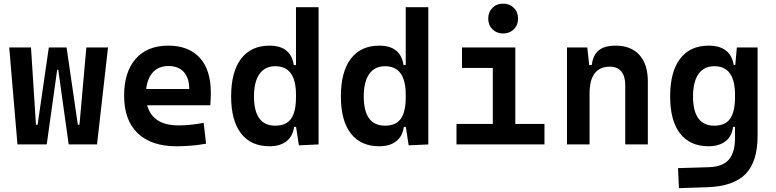

<svg xmlns="http://www.w3.org/2000/svg" viewBox="-20 -771 4142 1025"><path d="M346.7 0 291 -398.4H285.2L229.5 0H73.2L29.3 -517.6H145.5L171.9 -105H180.7L240.7 -517.6H335.4L395.5 -105H404.3L440.9 -517.6H556.6L498 0Z M921.4 9.8Q787.6 9.8 715.1 -59.8Q642.6 -129.4 642.6 -259.8Q642.6 -386.7 704.3 -457Q766.1 -527.3 878.4 -527.3Q986.8 -527.3 1046.1 -462.9Q1105.5 -398.4 1105.5 -275.9Q1105.5 -240.7 1102.5 -209H765.6Q794.9 -101.6 933.1 -101.6Q967.3 -101.6 1000.2 -105.2Q1033.2 -108.9 1067.4 -115.2L1080.1 -3.9Q1031.7 4.9 991.9 7.3Q952.1 9.8 921.4 9.8ZM760.3 -295.9H990.2Q990.2 -355.5 960.9 -387Q931.6 -418.5 879.4 -418.5Q828.6 -418.5 797.9 -386.7Q767.1 -355 760.3 -295.9Z M1418.5 9.8Q1319.8 9.8 1266.8 -58.6Q1213.9 -127 1213.9 -256.3Q1213.9 -387.7 1267.1 -457.5Q1320.3 -527.3 1418.9 -527.3Q1532.7 -527.3 1548.3 -423.8H1560.1V-732.4H1680.7V0L1575.7 4.9L1560.5 -93.8H1549.8Q1543.5 -43.5 1509.3 -16.8Q1475.1 9.8 1418.5 9.8ZM1560.1 -251.5V-265.6Q1560.1 -417.5 1449.7 -417.5Q1394.5 -417.5 1365.2 -376Q1335.9 -334.5 1335.9 -256.3Q1335.9 -100.1 1449.7 -100.1Q1507.8 -100.1 1533.9 -137.2Q1560.1 -174.3 1560.1 -251.5Z M2004.4 9.8Q1905.8 9.8 1852.8 -58.6Q1799.8 -127 1799.8 -256.3Q1799.8 -387.7 1853 -457.5Q1906.2 -527.3 2004.9 -527.3Q2118.7 -527.3 2134.3 -423.8H2146V-732.4H2266.6V0L2161.6 4.9L2146.5 -93.8H2135.7Q2129.4 -43.5 2095.2 -16.8Q2061 9.8 2004.4 9.8ZM2146 -251.5V-265.6Q2146 -417.5 2035.6 -417.5Q1980.5 -417.5 1951.2 -376Q1921.9 -334.5 1921.9 -256.3Q1921.9 -100.1 2035.6 -100.1Q2093.8 -100.1 2119.9 -137.2Q2146 -174.3 2146 -251.5Z M2417 0V-109.4H2610.8V-408.2H2446.3V-517.6H2731V-109.4H2886.7V0ZM2666 -592.3Q2631.3 -592.3 2608.9 -614.7Q2586.4 -637.2 2586.4 -671.9Q2586.4 -706.5 2608.9 -729Q2631.3 -751.5 2666 -751.5Q2700.7 -751.5 2723.1 -729Q2745.6 -706.5 2745.6 -671.9Q2745.6 -637.2 2723.1 -614.7Q2700.7 -592.3 2666 -592.3Z M3317.9 0V-317.4Q3317.9 -364.3 3296.6 -389.6Q3275.4 -415 3236.3 -415Q3127.4 -415 3127.4 -271.5V0H3006.8V-517.6H3115.2L3125.5 -423.8H3139.2Q3145.5 -476.1 3175.8 -501.7Q3206.1 -527.3 3266.6 -527.3Q3348.6 -527.3 3393.6 -477.5Q3438.5 -427.7 3438.5 -336.9V0Z M3604.5 233.4 3599.6 126.5 3765.6 121.6Q3837.9 119.1 3870.6 81.3Q3903.3 43.5 3903.8 -30.3V-93.8H3893.6Q3887.2 -43.5 3853 -16.8Q3818.8 9.8 3762.2 9.8Q3663.6 9.8 3610.6 -58.6Q3557.6 -127 3557.6 -256.3Q3557.6 -387.7 3610.8 -457.5Q3664.1 -527.3 3762.7 -527.3Q3880.4 -527.3 3897 -423.8H3905.3L3913.6 -517.6H4024.4V-45.9Q4024.4 92.3 3960.2 158Q3896 223.6 3755.9 228.5ZM3903.8 -265.6Q3903.8 -417.5 3793.5 -417.5Q3738.3 -417.5 3709 -376Q3679.7 -334.5 3679.7 -256.3Q3679.7 -100.1 3793.5 -100.1Q3851.6 -100.1 3877.7 -137.2Q3903.8 -174.3 3903.8 -251.5Z"/></svg>

Font: Cascadia Mono NF SemiBold
Style: Regular
Weight: 600
Monospace: yes
Designer: Aaron Bell
Foundry: Saja Typeworks
Version: Version 2404.023; ttfautohint (v1.8.4)